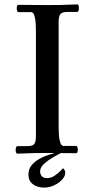

<svg xmlns="http://www.w3.org/2000/svg" viewBox="-20 -695 424 871"><path d="M246 -121Q246 -83 249.5 -64Q253 -45 258 -39Q263 -33 267 -33H325Q333 -33 333 -14Q333 -10 331.5 -5Q330 0 325 0Q294 0 261.5 -0.5Q229 -1 199 -1Q157 -1 132 -0.5Q107 0 91 1Q75 2 59 2Q55 2 53 -3Q51 -8 51 -14Q51 -21 53 -26.5Q55 -32 59 -32H102Q128 -32 135.5 -42Q143 -52 143 -78V-552Q143 -591 139.5 -609.5Q136 -628 131.5 -634Q127 -640 122 -640H64Q56 -640 56 -659Q56 -664 57.5 -668.5Q59 -673 64 -673Q96 -673 128 -672.5Q160 -672 190 -672Q233 -672 257.5 -672.5Q282 -673 298 -674Q314 -675 330 -675Q335 -675 336.5 -670Q338 -665 338 -659Q338 -652 336 -646.5Q334 -641 330 -641H287Q262 -641 254 -631Q246 -621 246 -595ZM266 68Q276 77 276 89Q276 104 262 119.5Q248 135 226 145.5Q204 156 181 156Q149 156 129 140.5Q109 125 109 97Q109 72 123.5 54.5Q138 37 159 25.5Q180 14 200.5 7.5Q221 1 233 -2H255V0Q244 5 221.5 18Q199 31 180.5 47.5Q162 64 162 82Q162 95 169.5 104Q177 113 193 113Q212 113 228.5 101.5Q245 90 255.5 79Q266 68 266 68Z"/></svg>

Font: Sedan
Style: Regular
Weight: 400
Designer: Sebastian Salazar
Foundry: Sebastian Salazar
Version: Version 1.100; ttfautohint (v1.8.4.7-5d5b)